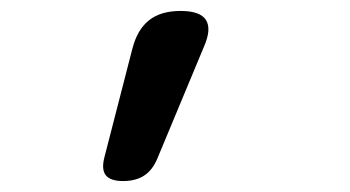

<svg xmlns="http://www.w3.org/2000/svg" viewBox="-20 -741 640 351"><path d="M205 -410Q182 -410 173.5 -420.5Q165 -431 171 -454L222 -652Q231 -687 252.5 -704Q274 -721 310 -721Q346 -721 356.5 -704.5Q367 -688 353 -656L268 -452Q259 -430 243.5 -420Q228 -410 205 -410Z"/></svg>

Font: Maple Mono Medium
Style: Regular
Weight: 500
Monospace: yes
Designer: subframe7536
Version: Version 7.000